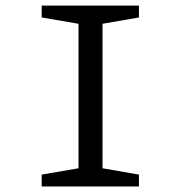

<svg xmlns="http://www.w3.org/2000/svg" viewBox="-20 -675 654 695"><path d="M130.9 -43 264.2 -65.9V-588.9L130.9 -611.8V-654.8H482.9V-611.8L351.1 -588.9V-65.9L482.9 -43V0H130.9Z"/></svg>

Font: IntelOne Mono
Style: Regular
Weight: 400
Designer: Fred Shallcrass
Foundry: Frere-Jones Type LLC
Version: Version 1.200;hotconv 1.1.0;makeotfexe 2.6.0;FJTRelease1.2